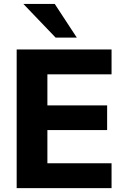

<svg xmlns="http://www.w3.org/2000/svg" viewBox="-20 -975 649 995"><path d="M558.1 0V-128.9H225.6V-300.8H535.2V-428.7H225.6V-589.8H558.1V-718.8H66.4V0ZM377.9 -780.3 263.7 -954.6H101.1L268.1 -780.3Z"/></svg>

Font: Winston ExtraBold
Style: Regular
Weight: 800
Designer: Vernon Adams, Kim Jin-seong, David Berlow, Cristiano Sobral
Foundry: The Winston Project Authors
Version: Version 3.004